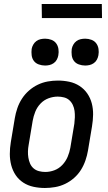

<svg xmlns="http://www.w3.org/2000/svg" viewBox="-20 -930 540 958"><path d="M204 8Q175 8 147 2Q119 -4 96 -19Q73 -34 58 -56.5Q43 -79 36 -106Q29 -133 29 -162Q29 -191 34 -221L54 -341Q58 -365 66.5 -390Q75 -415 89.5 -437.5Q104 -460 124.5 -478Q145 -496 169 -507.5Q193 -519 218.5 -523.5Q244 -528 269 -528Q298 -528 326 -522Q354 -516 377 -501Q400 -486 415.5 -463.5Q431 -441 438 -414Q445 -387 444.5 -358Q444 -329 439 -299L419 -179Q415 -155 406.5 -130Q398 -105 384 -82.5Q370 -60 349.5 -42Q329 -24 305 -12.5Q281 -1 255 3.5Q229 8 204 8ZM206 -72Q229 -72 251.5 -80.5Q274 -89 291 -107Q308 -125 317.5 -147.5Q327 -170 331 -193L351 -313Q353 -329 353.5 -345Q354 -361 352 -376.5Q350 -392 343.5 -406Q337 -420 326 -430Q315 -440 299.5 -444Q284 -448 268 -448Q245 -448 222 -439.5Q199 -431 182 -413Q165 -395 156 -372.5Q147 -350 143 -327L123 -207Q120 -191 119.5 -175Q119 -159 121.5 -143.5Q124 -128 130 -114Q136 -100 147.5 -90Q159 -80 174.5 -76Q190 -72 206 -72ZM405 -603Q389 -603 373.5 -608.5Q358 -614 349 -626Q340 -638 338 -654Q336 -670 338 -686Q340 -697 346 -707.5Q352 -718 361.5 -725Q371 -732 382.5 -734.5Q394 -737 405 -737Q421 -737 436 -731.5Q451 -726 460 -714Q469 -702 471.5 -686Q474 -670 471 -654Q469 -643 463.5 -632.5Q458 -622 448 -615Q438 -608 427 -605.5Q416 -603 405 -603ZM205 -603Q189 -603 173.5 -608.5Q158 -614 149 -626Q140 -638 138 -654Q136 -670 138 -686Q140 -697 146 -707.5Q152 -718 161.5 -725Q171 -732 182.5 -734.5Q194 -737 205 -737Q221 -737 236 -731.5Q251 -726 260 -714Q269 -702 271.5 -686Q274 -670 271 -654Q269 -643 263.5 -632.5Q258 -622 248 -615Q238 -608 227 -605.5Q216 -603 205 -603ZM489 -840H189L188 -910H488Z"/></svg>

Font: Iosevka Curly Medium
Style: Italic
Weight: 500
Italic angle: -9°
Monospace: yes
Designer: Belleve Invis
Foundry: Belleve Invis
Version: Version 22.1.2; ttfautohint (v1.8.4)